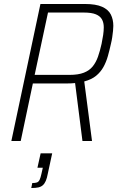

<svg xmlns="http://www.w3.org/2000/svg" viewBox="-20 -708 590 964"><path d="M37 0 183 -688H406Q461 -688 492.5 -674Q524 -660 536.5 -635Q549 -610 549 -578Q549 -568 547.5 -553Q546 -538 543.5 -521Q541 -504 537 -488Q530 -456 521.5 -426Q513 -396 499 -371Q485 -346 462.5 -327.5Q440 -309 403 -299L442 0H394L357 -291Q348 -290 338 -289.5Q328 -289 318 -289H145L84 0ZM154 -332H329Q373 -332 401 -343Q429 -354 445.5 -374.5Q462 -395 472 -423.5Q482 -452 490 -488Q495 -512 498 -532.5Q501 -553 501 -571Q501 -594 492 -610.5Q483 -627 461.5 -636Q440 -645 401 -645H221ZM137 236 142 211Q157 211 165.5 208Q174 205 179 194.5Q184 184 188 165L195 134H168L184 62H242L220 164Q216 186 210 200Q204 214 195 222Q186 230 172.5 233Q159 236 137 236Z"/></svg>

Font: Saira SemiCondensed ExtraLight
Style: Italic
Weight: 250
Width: 4
Italic angle: -12°
Designer: Hector Gatti with collaboration of the Omnibus-Type team
Foundry: Omnibus-Type
Version: Version 1.101